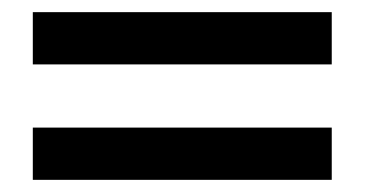

<svg xmlns="http://www.w3.org/2000/svg" viewBox="-20 -433 640 316"><path d="M526 -413V-327H34V-413ZM526 -223V-137H34V-223Z"/></svg>

Font: Minipax
Style: Bold
Weight: 700
Designer: Raphaël Ronot, Igor Stepanchenko (Cyrillic)
Foundry: steppetype
Version: Version 1.002